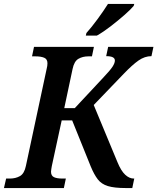

<svg xmlns="http://www.w3.org/2000/svg" viewBox="-51 -951 796 971"><path d="M-31 0 -20 -48H-1Q28 -48 50 -60.5Q72 -73 80 -112L185 -603Q187 -610 188 -617.5Q189 -625 189 -631Q189 -652 172.5 -659Q156 -666 128 -666H111L121 -714H424L414 -666H396Q367 -666 345.5 -653.5Q324 -641 316 -602L274 -404H327L468 -555Q506 -595 518 -613.5Q530 -632 530 -645Q530 -667 486 -667L496 -714H725L715 -667Q681 -667 649.5 -645Q618 -623 574 -577L423 -420L543 -131Q561 -87 582 -67.5Q603 -48 625 -48H628L618 0H585Q527 0 494.5 -10Q462 -20 443.5 -44Q425 -68 408 -109L314 -342H261L211 -111Q210 -104 208.5 -96Q207 -88 207 -83Q207 -62 222 -55Q237 -48 264 -48H282L272 0ZM383 -771 386 -784Q412 -813 442.5 -854.5Q473 -896 495 -931H628L625 -921Q609 -902 577 -874Q545 -846 508 -817.5Q471 -789 439 -771Z"/></svg>

Font: Noto Serif SemiCondensed SemiBold
Style: Italic
Weight: 600
Width: 4
Italic angle: -12°
Designer: Monotype Design Team
Foundry: Monotype Imaging Inc.
Version: Version 2.014; ttfautohint (v1.8.4.7-5d5b)